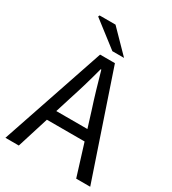

<svg xmlns="http://www.w3.org/2000/svg" viewBox="-201 -948 946 1055"><g transform="rotate(30 272.0 -420.5)"><path d="M3 0 225 -656H319L541 0H452L338 -367Q320 -422 304 -476.5Q288 -531 272 -588H268Q253 -531 237 -476.5Q221 -422 203 -367L88 0ZM119 -200V-267H422V-200ZM274 -706 111 -832 115 -841H216L348 -706Z"/></g></svg>

Font: Mada
Style: Regular
Weight: 400
Designer: Khaled Hosny
Version: Version 1.5